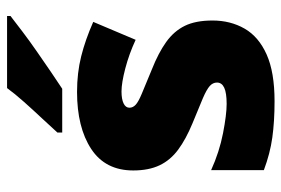

<svg xmlns="http://www.w3.org/2000/svg" viewBox="-150 -656 816 557"><g transform="rotate(-90 258.5 -378.0)"><path d="M477 -170Q477 -118 453.5 -77Q430 -36 378.5 -13Q327 10 243 10Q184 10 137.5 3.5Q91 -3 43 -21V-174Q96 -150 150 -139.5Q204 -129 235 -129Q267 -129 282 -136Q297 -143 297 -157Q297 -169 287 -178Q277 -187 251.5 -198Q226 -209 179 -228Q133 -247 102.5 -269.5Q72 -292 57 -323.5Q42 -355 42 -400Q42 -481 104.5 -522Q167 -563 270 -563Q325 -563 373 -551Q421 -539 473 -516L421 -393Q380 -412 338 -423Q296 -434 271 -434Q249 -434 236.5 -428Q224 -422 224 -411Q224 -401 232.5 -393Q241 -385 265 -375Q289 -365 335 -346Q383 -327 414.5 -304.5Q446 -282 461.5 -250.5Q477 -219 477 -170ZM490 -756Q472 -742 445 -721.5Q418 -701 387 -679.5Q356 -658 327.5 -638.5Q299 -619 279 -606H152V-620Q169 -639 193 -664.5Q217 -690 241 -717Q265 -744 281 -766H490Z"/></g></svg>

Font: Noto Sans Devanagari Black
Style: Regular
Weight: 900
Version: Version 2.003